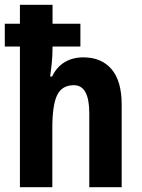

<svg xmlns="http://www.w3.org/2000/svg" viewBox="-22 -780 590 800"><path d="M197 -760V-681H313V-586H197Q197 -548 193.5 -514.5Q190 -481 187 -461H195Q214 -501 247.5 -521Q281 -541 325 -541Q401 -541 443 -491.5Q485 -442 485 -344V0H350V-308Q350 -425 286 -425Q236 -425 216 -383.5Q196 -342 196 -247V0H61V-586H-2V-681H61V-760Z"/></svg>

Font: Noto Sans Gujarati Condensed
Style: Bold
Weight: 700
Width: 3
Designer: Jelle Bosma - Monotype Design Team, Universal Thirst
Foundry: Monotype Imaging Inc.
Version: Version 2.106; ttfautohint (v1.8.4.7-5d5b)